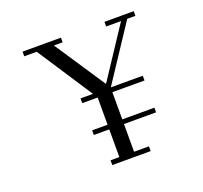

<svg xmlns="http://www.w3.org/2000/svg" viewBox="-122 -842 1037 982"><g transform="rotate(-20 396.5 -351.0)"><path d="M95.2 -676.8V-702.1H304.2V-676.8H256.8L439.9 -400.9L622.1 -676.8H541V-702.1H700.2V-676.8H655.8L457 -376H630.9V-350.1H456.1V-202.1H630.9V-176.8H456.1V-25.9H537.1V0H328.1V-25.9H376V-176.8H292V-202.1H376V-350.1H292V-376H359.9L163.1 -676.8Z"/></g></svg>

Font: Dehuti Alt
Style: Book
Weight: 400
Version: Version 1.2